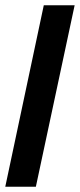

<svg xmlns="http://www.w3.org/2000/svg" viewBox="-33 -708 303 728"><path d="M-13 0 133 -688H250L103 0Z"/></svg>

Font: Saira UltraCondensed ExtraBold
Style: Italic
Weight: 800
Width: 1
Italic angle: -12°
Designer: Hector Gatti with collaboration of the Omnibus-Type team
Foundry: Omnibus-Type
Version: Version 1.101